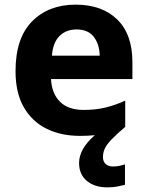

<svg xmlns="http://www.w3.org/2000/svg" viewBox="-20 -576 637 828"><path d="M424 101Q424 121 436 131.5Q448 142 467 142Q483 142 496.5 139Q510 136 519 133V221Q504 225 485.5 228.5Q467 232 443 232Q388 232 354.5 204Q321 176 321 127Q321 66 389 7Q360 10 325 10Q244 10 181.5 -20.5Q119 -51 83 -113Q47 -175 47 -269Q47 -412 118.5 -484Q190 -556 306 -556Q420 -556 485.5 -492Q551 -428 551 -308V-235H200Q203 -173 238.5 -137.5Q274 -102 341 -102Q392 -102 434 -112Q476 -122 520 -142V-29Q480 5 459 27.5Q438 50 431 67Q424 84 424 101ZM310 -449Q265 -449 236.5 -420.5Q208 -392 204 -336H410Q409 -385 384.5 -417Q360 -449 310 -449Z"/></svg>

Font: Noto Sans Cherokee
Style: Bold
Weight: 700
Designer: Monotype Design Team
Foundry: Monotype Imaging Inc.
Version: Version 2.001; ttfautohint (v1.8.4.7-5d5b)